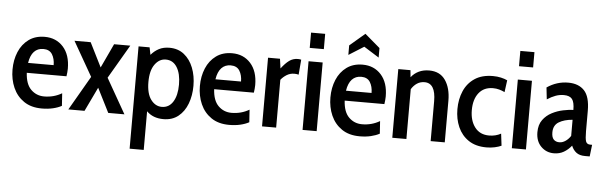

<svg xmlns="http://www.w3.org/2000/svg" viewBox="-56 -930 4334 1376"><g transform="rotate(5 2111.0 -242.0)"><path d="M258 10Q180.5 10 128.8 -25.5Q77 -61 51 -120Q25 -179 25 -249.5Q25 -319.5 49.2 -377.2Q73.5 -435 120.5 -469.2Q167.5 -503.5 235 -503.5Q317.5 -503.5 368.5 -446.8Q419.5 -390 419.5 -290.5Q419.5 -277.5 418 -263.8Q416.5 -250 414.5 -235.5H129Q133.5 -154 172.5 -115.8Q211.5 -77.5 267 -77.5Q337 -77.5 394.5 -111.5L400.5 -21.5Q374 -7 337.8 1.5Q301.5 10 258 10ZM132 -307H316Q316 -353 296.5 -384.5Q277 -416 232.5 -416Q192 -416 166.2 -388.8Q140.5 -361.5 132 -307Z M448.5 0 591 -246.5 449.5 -494H566L653 -320L734.5 -494H851L709 -251L852 0H735.5L648 -173.5L565 0Z M910.5 242V-494H990L1000.5 -441Q1025.5 -470.5 1057.5 -487Q1089.5 -503.5 1132.5 -503.5Q1194.5 -503.5 1238 -468.8Q1281.5 -434 1304.2 -375.8Q1327 -317.5 1327 -246.5Q1327 -176 1305 -117.8Q1283 -59.5 1239.8 -24.8Q1196.5 10 1132.5 10Q1057.5 10 1012 -36V242ZM1113.5 -76.5Q1165.5 -76.5 1194.2 -122.5Q1223 -168.5 1223 -246.5Q1223 -325 1194.2 -371Q1165.5 -417 1113.5 -417Q1067 -417 1035 -372.8Q1003 -328.5 1003 -246.5Q1003 -163 1035 -119.8Q1067 -76.5 1113.5 -76.5Z M1606 10Q1528.5 10 1476.8 -25.5Q1425 -61 1399 -120Q1373 -179 1373 -249.5Q1373 -319.5 1397.2 -377.2Q1421.5 -435 1468.5 -469.2Q1515.5 -503.5 1583 -503.5Q1665.5 -503.5 1716.5 -446.8Q1767.5 -390 1767.5 -290.5Q1767.5 -277.5 1766 -263.8Q1764.5 -250 1762.5 -235.5H1477Q1481.5 -154 1520.5 -115.8Q1559.5 -77.5 1615 -77.5Q1685 -77.5 1742.5 -111.5L1748.5 -21.5Q1722 -7 1685.8 1.5Q1649.5 10 1606 10ZM1480 -307H1664Q1664 -353 1644.5 -384.5Q1625 -416 1580.5 -416Q1540 -416 1514.2 -388.8Q1488.5 -361.5 1480 -307Z M1842 0V-494H1928L1937.5 -425Q1967 -464 1994.2 -483.8Q2021.5 -503.5 2055.5 -503.5Q2069 -503.5 2080 -500.5L2071 -392Q2056.5 -396 2040 -396Q2010 -396 1985.2 -380.8Q1960.5 -365.5 1943.5 -344V0Z M2133.5 -590V-700H2235V-590ZM2133.5 0V-494H2235V0Z M2545 10Q2467.5 10 2415.8 -25.5Q2364 -61 2338 -120Q2312 -179 2312 -249.5Q2312 -319.5 2336.2 -377.2Q2360.5 -435 2407.5 -469.2Q2454.5 -503.5 2522 -503.5Q2604.5 -503.5 2655.5 -446.8Q2706.5 -390 2706.5 -290.5Q2706.5 -277.5 2705 -263.8Q2703.5 -250 2701.5 -235.5H2416Q2420.5 -154 2459.5 -115.8Q2498.5 -77.5 2554 -77.5Q2624 -77.5 2681.5 -111.5L2687.5 -21.5Q2661 -7 2624.8 1.5Q2588.5 10 2545 10ZM2419 -307H2603Q2603 -353 2583.5 -384.5Q2564 -416 2519.5 -416Q2479 -416 2453.2 -388.8Q2427.5 -361.5 2419 -307ZM2413.5 -564V-632.5L2522.5 -725.5L2631.5 -632.5V-564L2522.5 -632.5Z M2779 0V-494H2866.5L2871.5 -443.5Q2893.5 -472 2926.2 -487.8Q2959 -503.5 3001 -503.5Q3078.5 -503.5 3117.5 -447Q3156.5 -390.5 3156.5 -299.5V0H3055V-286.5Q3055 -417 2975 -417Q2945 -417 2921.2 -401.5Q2897.5 -386 2880.5 -358.5V0Z M3457.5 10Q3379.5 10 3328.2 -24.5Q3277 -59 3251.5 -116.8Q3226 -174.5 3226 -245Q3226 -317 3251.5 -375.8Q3277 -434.5 3328.8 -469Q3380.5 -503.5 3460 -503.5Q3490.5 -503.5 3517.2 -497.5Q3544 -491.5 3563.5 -482L3552 -396Q3533 -405.5 3512 -411.2Q3491 -417 3467.5 -417Q3402 -417 3365.8 -371Q3329.5 -325 3329.5 -247.5Q3329.5 -171.5 3365.8 -124Q3402 -76.5 3468.5 -76.5Q3515.5 -76.5 3553.5 -97.5L3564 -11.5Q3545 -2.5 3516.5 3.8Q3488 10 3457.5 10Z M3639 -590V-700H3740.5V-590ZM3639 0V-494H3740.5V0Z M3941.5 10Q3887 10 3849.2 -28Q3811.5 -66 3811.5 -130.5Q3811.5 -184.5 3837 -219.2Q3862.5 -254 3901.2 -274Q3940 -294 3981.5 -302.5Q4023 -311 4054.5 -312Q4054.5 -367.5 4037 -389.8Q4019.5 -412 3977.5 -412Q3947 -412 3918.2 -401.5Q3889.5 -391 3858 -370.5L3848.5 -455.5Q3919 -503.5 4001 -503.5Q4076 -503.5 4117 -459.8Q4158 -416 4158 -314.5V-168Q4158 -114 4165.2 -94.2Q4172.5 -74.5 4196.5 -74.5H4210L4200 10H4166Q4127 10 4103.8 -7.5Q4080.5 -25 4068 -56Q4044 -26 4013 -8Q3982 10 3941.5 10ZM3974.5 -72Q3996 -72 4017.5 -86.2Q4039 -100.5 4055 -125V-241Q3995.5 -236.5 3957 -213.2Q3918.5 -190 3918.5 -138.5Q3918.5 -103 3933.5 -87.5Q3948.5 -72 3974.5 -72Z"/></g></svg>

Font: Cabin Condensed Medium
Style: Regular
Weight: 500
Width: 3
Designer: Pablo Impallari
Foundry: Pablo Impallari. http://www.impallari.com Igino Marini. http://www.ikern.com
Version: Version 3.001; ttfautohint (v1.8.3)